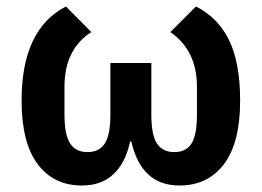

<svg xmlns="http://www.w3.org/2000/svg" viewBox="-20 -554 799 586"><path d="M230 12.2Q144 12.2 95 -53Q45.9 -118.2 45.9 -247.1Q45.9 -464.8 181.2 -534.2L258.8 -456.1Q176.8 -403.8 176.8 -289.1V-204.1Q176.8 -142.1 194.1 -116Q211.4 -89.8 247.1 -89.8Q282.7 -89.8 299.8 -116Q316.9 -142.1 316.9 -204.1V-361.8H441.9V-204.1Q441.9 -142.1 459 -116Q476.1 -89.8 512.2 -89.8Q547.9 -89.8 564.5 -116Q581.1 -142.1 581.1 -204.1V-289.1Q581.1 -399.9 500 -456.1L578.1 -534.2Q646 -500 679.4 -430.9Q712.9 -361.8 712.9 -247.1Q712.9 -118.2 663.6 -53Q614.3 12.2 527.8 12.2Q411.1 12.2 380.9 -122.1H377Q363.3 -57.1 326.4 -22.5Q289.6 12.2 230 12.2Z"/></svg>

Font: Anuphan SemiBold
Style: Bold
Weight: 600
Designer: Mike Abbink, Paul van der Laan, Pieter van Rosmalen, Mint Tantisuwanna
Foundry: Bold Monday; Cadson Demak
Version: Version 3.002;hotconv 1.0.109;makeotfexe 2.5.65596